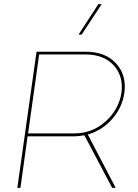

<svg xmlns="http://www.w3.org/2000/svg" viewBox="-20 -911 669 931"><path d="M396 -660.2Q491.2 -660.2 543 -603.3Q594.7 -546.4 583 -460.9Q573.7 -391.6 525.1 -335.4Q476.6 -279.3 405.8 -258.8L541 0H523.9L389.2 -254.9Q360.8 -250 337.9 -250H113.8L79.1 0H64L157.2 -660.2ZM116.2 -264.2H339.8Q427.7 -264.2 491.9 -322Q556.2 -379.9 568.8 -460.9Q579.6 -541 531.5 -594Q483.4 -647 394 -647H169.9ZM360.8 -743.2 457 -891.1H473.1L376 -743.2Z"/></svg>

Font: Human Sans Thin
Style: Italic
Weight: 100
Italic angle: -8°
Designer: Tim Radville
Foundry: Continuum
Version: Version 1.000;FEAKit 1.0